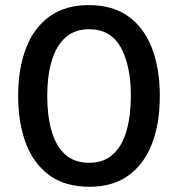

<svg xmlns="http://www.w3.org/2000/svg" viewBox="-20 -720 697 752"><path d="M331 11.5Q233 11.5 171 -35.2Q109 -82 80 -162.2Q51 -242.5 51 -344Q51 -450 81.5 -530.2Q112 -610.5 173.5 -655.2Q235 -700 328 -700Q422 -700 483.8 -655Q545.5 -610 575.8 -529.8Q606 -449.5 606 -344.5Q606 -236 575 -156.2Q544 -76.5 482.8 -32.5Q421.5 11.5 331 11.5ZM492.5 -344.5Q492.5 -463.5 453 -534.5Q413.5 -605.5 329 -605.5Q271.5 -605.5 235.2 -572Q199 -538.5 182 -479.8Q165 -421 165 -344.5Q165 -268 181.5 -209Q198 -150 234 -116.2Q270 -82.5 329 -82.5Q388 -82.5 424 -116.8Q460 -151 476.2 -210Q492.5 -269 492.5 -344.5Z"/></svg>

Font: Heraclito Medium
Style: Regular
Weight: 500
Designer: Kostas Bartsokas (font) & Cristiano Sobral (main changes)
Foundry: Kostas Bartsokas (font) & Cristiano Sobral (main changes)
Version: Version 1.00;July 8, 2020;FontCreator 13.0.0.2655 64-bit